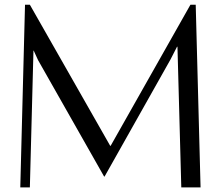

<svg xmlns="http://www.w3.org/2000/svg" viewBox="-20 -812 957 832"><path d="M459.5 -180.2 805.2 -791.5H828.1L849.1 0H765.6L749 -609.4H747.1L718.8 -554.2L433.1 -46.9H431.2L145 -551.3L126 -592.8H125L109.4 0H67.9L88.4 -791.5H109.4L457.5 -180.2Z"/></svg>

Font: Resagnicto
Style: Regular
Weight: 500
Version: Version 0.9991